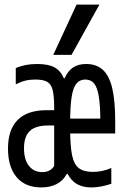

<svg xmlns="http://www.w3.org/2000/svg" viewBox="-20 -810 540 840"><path d="M161 10Q91 10 53 -34.5Q15 -79 15 -160Q15 -243 57.5 -285.5Q100 -328 185 -328H237V-261H191Q136 -261 110.5 -237Q85 -213 85 -161Q85 -112 106.5 -84.5Q128 -57 165 -57Q183 -57 196 -64Q209 -71 217 -84V-338Q217 -389 210.5 -415.5Q204 -442 186.5 -452Q169 -462 135 -462Q111 -462 92 -457.5Q73 -453 49 -441V-512Q69 -521 92 -525.5Q115 -530 143 -530Q191 -530 218 -515.5Q245 -501 259 -468H263Q277 -500 300 -515Q323 -530 357 -530Q402 -530 430 -504.5Q458 -479 471 -424Q484 -369 484 -280V-226H268V-291H430L419 -268V-277Q419 -346 412.5 -386.5Q406 -427 392 -444.5Q378 -462 353 -462Q329 -462 314.5 -444.5Q300 -427 293.5 -386.5Q287 -346 287 -277V-243Q287 -170 295.5 -130Q304 -90 325.5 -74Q347 -58 386 -58Q407 -58 426.5 -62Q446 -66 467 -75V-6Q447 1 424 5.5Q401 10 380 10Q342 10 317 -4.5Q292 -19 276 -49H272Q256 -19 227.5 -4.5Q199 10 161 10ZM293 -570H213L315 -790H415Z"/></svg>

Font: M PLUS Code Latin
Style: Regular
Weight: 400
Designer: Coji Morishita
Foundry: UNDERFOREST DESIGN
Version: Version 1.002; ttfautohint (v1.8.3)